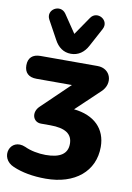

<svg xmlns="http://www.w3.org/2000/svg" viewBox="-105 -839 750 1093"><g transform="rotate(10 270.0 -292.5)"><path d="M256 -534C299 -534 332 -558 353 -598L410 -704C440 -759 362 -804 328 -754L256 -649L185 -754C150 -804 72 -759 102 -704L160 -598C181 -558 213 -534 256 -534ZM238 191C407 191 516 100 516 -41C516 -146 447 -214 329 -226L465 -355C521 -407 496 -492 418 -492H88C43 -492 18 -469 18 -426C18 -383 43 -360 88 -360H293L133 -206C94 -169 110 -113 158 -113H211C299 -113 340 -85 340 -28C340 29 299 58 214 58C173 58 126 49 93 33C0 -7 -43 119 49 157C100 179 163 191 238 191Z"/></g></svg>

Font: Nunito Black
Style: Regular
Weight: 900
Designer: Vernon Adams
Foundry: Vernon Adams
Version: Version 3.602